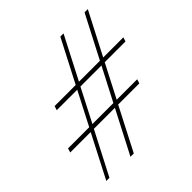

<svg xmlns="http://www.w3.org/2000/svg" viewBox="-186 -868 1020 1020"><g transform="rotate(-45 324.0 -357.5)"><path d="M534.5 -242.5H375.5L250.5 0H225.5L351 -242.5H193L67.5 0H44L169 -242.5H15.5L22.5 -266H181.5L277.5 -452H123.5L131 -475.5H289.5L413.5 -715H437.5L314 -475.5H471.5L595.5 -715H620L496 -475.5H647.5L640 -452H484L388 -266H542ZM205.5 -266H363L459.5 -452H301.5Z"/></g></svg>

Font: Newsreader 72pt Light
Style: Italic
Weight: 300
Italic angle: -17°
Designer: Hugues Gentile
Foundry: Production Type
Version: Version 1.003; ttfautohint (v1.8.3)